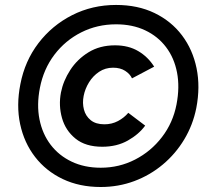

<svg xmlns="http://www.w3.org/2000/svg" viewBox="-20 -748 836 776"><path d="M393.4 -154.9Q325.7 -154.9 285.3 -187.7Q244.8 -220.5 230.6 -270.9Q216.3 -321.4 226.3 -374.1Q235.6 -421.2 263.9 -464.9Q292.2 -508.6 337.8 -536.7Q383.5 -564.8 444.9 -564.8Q499.2 -564.8 538.6 -541.5Q578.1 -518.3 603.1 -478.6L513.5 -431.3Q505.5 -449 485.8 -461.7Q466.1 -474.4 437.1 -474.4Q405.5 -474.4 380.6 -457.8Q355.7 -441.2 339.7 -415.1Q323.7 -389.1 318.1 -360.4Q312.4 -331.5 319.2 -305.3Q326 -279.1 346.6 -262.3Q367.1 -245.6 402 -245.6Q432.1 -245.6 456.9 -258.8Q481.7 -272 498.5 -292L566.8 -240.3Q541 -205 496.7 -180Q452.3 -154.9 393.4 -154.9ZM387.1 7.8Q301.1 7.8 233.5 -24.4Q165.9 -56.6 121.7 -113.8Q77.5 -170.9 61.4 -246.3Q45.3 -321.8 62.4 -408.2Q80.4 -501.5 135.3 -573.5Q190.3 -645.5 271.6 -686.8Q352.9 -728 449.1 -728Q537 -728 604.6 -695.3Q672.2 -662.6 715.7 -605Q759.1 -547.4 774.5 -471.9Q789.9 -396.5 773.3 -311Q759.6 -242.7 724.7 -184.6Q689.8 -126.5 638.3 -83.3Q586.8 -40 522.8 -16.1Q458.8 7.8 387.1 7.8ZM387.1 -70.1Q461.6 -70.1 525.8 -103Q590.1 -135.9 634.6 -193.9Q679.1 -251.8 693.4 -325.9Q706.9 -395.9 695.5 -455Q684.1 -514.1 651 -557.7Q618 -601.3 566.6 -625.5Q515.3 -649.7 449.1 -649.7Q372.9 -649.7 308.4 -617.2Q244 -584.8 200 -527Q156.1 -469.1 141.3 -393.1Q127.8 -324.3 139.6 -265.5Q151.4 -206.6 184.8 -162.8Q218.2 -119.1 269.8 -94.6Q321.4 -70.1 387.1 -70.1Z"/></svg>

Font: Reddit Sans
Style: Italic
Weight: 400
Italic angle: -11.25°
Designer: Stephen Hutchings
Version: Version 1.013